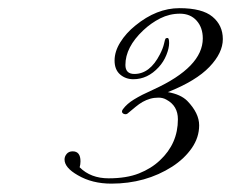

<svg xmlns="http://www.w3.org/2000/svg" viewBox="-20 -708 560 459"><path d="M172.4 -322.3Q172.4 -314.9 170.4 -308.1Q196.8 -281.7 239.7 -281.7Q282.7 -281.7 312.3 -293.5Q341.8 -305.2 362.3 -324.7Q405.3 -364.7 405.3 -422.9Q405.3 -455.1 377.9 -469.7Q369.6 -474.6 358.9 -474.6Q348.1 -474.6 338.9 -471.9Q329.6 -469.2 321 -464.4Q312.5 -459.5 304.2 -452.6L286.6 -438Q281.7 -432.6 274.4 -436.5Q269 -440.4 273.9 -447Q278.8 -453.6 285.2 -459.2Q291.5 -464.8 300.3 -470.2Q309.1 -475.6 320.3 -481.4L347.2 -494.1Q464.8 -547.9 464.8 -616.2Q464.8 -642.1 450 -658.7Q435.1 -675.3 410.2 -675.3Q385.3 -675.3 363 -664.1Q340.8 -652.8 322.3 -635.3Q279.8 -595.2 279.8 -552.7Q279.8 -531.2 301.3 -531.2Q338.4 -531.2 362.3 -578.1Q369.6 -592.3 372.1 -603.3Q374.5 -614.3 375.7 -615.7Q377 -617.2 380.6 -617.2Q384.3 -617.2 384.3 -605Q384.3 -592.8 377.7 -576.4Q371.1 -560.1 359.4 -547.4Q333 -518.6 298.8 -518.6Q280.3 -518.6 267.1 -530Q253.9 -541.5 253.9 -563.2Q253.9 -585 267.6 -606.9Q281.2 -628.9 303.7 -647Q354.5 -688.5 408.9 -688.5Q463.4 -688.5 488 -668Q512.7 -647.5 512.7 -614.5Q512.7 -581.5 480.7 -548.1Q448.7 -514.6 381.3 -487.8Q412.1 -482.4 427.7 -466.8Q456.1 -437.5 456.1 -408.4Q456.1 -379.4 438.5 -354Q420.9 -328.6 391.6 -309.6Q328.1 -269 246.1 -269Q200.2 -269 166 -289.1Q134.3 -307.1 134.3 -326.7Q134.3 -334 139.4 -340.1Q144.5 -346.2 153.8 -346.2Q172.4 -346.2 172.4 -322.3Z"/></svg>

Font: Pinyon Script
Style: Regular
Weight: 400
Designer: Nicole Fally
Foundry: Nicole Fally
Version: Version 1.005